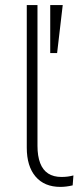

<svg xmlns="http://www.w3.org/2000/svg" viewBox="-20 -725 315 753"><path d="M217 8Q154 8 119.5 -32.5Q85 -73 85 -146V-705H127V-153Q127 -113 137.5 -85.5Q148 -58 169 -44.5Q190 -31 221 -31Q234 -31 245.5 -32.5Q257 -34 268 -37L265 2Q252 5 240 6.5Q228 8 217 8ZM177 -517V-705H226L204 -517Z"/></svg>

Font: Nunito Sans 12pt ExtraLight
Style: Regular
Weight: 200
Version: Version 3.101;gftools[0.9.27]